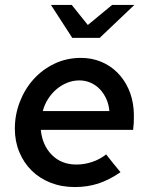

<svg xmlns="http://www.w3.org/2000/svg" viewBox="-20 -746 601 776"><path d="M40 0ZM467 -50Q420 -18 376.5 -4Q333 10 282 10Q229 10 184.5 -7.5Q140 -25 108 -56.5Q76 -88 58 -131.5Q40 -175 40 -226Q40 -282 60 -334Q80 -386 115.5 -425.5Q151 -465 200 -488.5Q249 -512 307 -512Q351 -512 388.5 -496.5Q426 -481 454 -453Q482 -425 499 -387.5Q516 -350 520 -305Q521 -295 521 -285Q521 -275 521 -265Q521 -257 520.5 -247.5Q520 -238 518 -221H145Q151 -159 189.5 -120Q228 -81 289 -81Q321 -81 352.5 -91.5Q384 -102 409 -122Q423 -104 437.5 -86Q452 -68 467 -50ZM301 -421Q275 -421 251.5 -411.5Q228 -402 208.5 -385.5Q189 -369 174.5 -346.5Q160 -324 153 -297H422Q420 -323 410 -345.5Q400 -368 384 -385Q368 -402 346.5 -411.5Q325 -421 301 -421ZM270 -726 335 -645 433 -726H523L383 -593H272L186 -726Z"/></svg>

Font: Rosa Sans Medium
Style: Italic
Weight: 500
Italic angle: -12°
Designer: Pentagram / MCKL
Foundry: Pentagram / MCKL
Version: Version 1.005;September 16, 2019;FontCreator 11.5.0.2425 64-